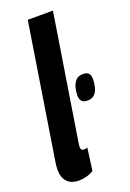

<svg xmlns="http://www.w3.org/2000/svg" viewBox="-148 -792 577 854"><g transform="rotate(-20 140.5 -365.0)"><path d="M193.5 -351.4Q193.8 -369.2 198.8 -387.1Q203.8 -404.9 215.6 -417.1Q227.3 -429.3 248.7 -429.3Q268.2 -429.3 276.4 -419.9Q284.5 -410.4 283.9 -389.9Q283.6 -372.8 279.1 -354.6Q274.6 -336.4 262.9 -323.8Q251.1 -311.3 229.7 -311.3Q209.5 -311.3 201.4 -321.1Q193.2 -330.9 193.5 -351.4ZM101.4 -740H220.5L128.1 -157.9Q126.5 -148.7 125.6 -141.6Q124.6 -134.5 124.6 -129.3Q124.6 -124 126.1 -120Q127.5 -116 130.9 -114.2Q134.3 -112.4 139.4 -112.4Q142.6 -112.4 146.9 -112.9Q151.2 -113.3 155.9 -115.2L141.7 -9.9Q129.6 -1 109.9 4.5Q90.1 10 72.7 10Q34.6 10 16 -10.9Q-2.6 -31.7 -2.6 -67.5Q-2.6 -74.6 -1.8 -83.1Q-0.9 -91.5 0.1 -99.6Z"/></g></svg>

Font: Georama
Style: Italic
Weight: 400
Width: 2
Italic angle: -9°
Designer: Jean-Baptiste Levee
Foundry: Production Type
Version: Version 1.000